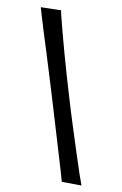

<svg xmlns="http://www.w3.org/2000/svg" viewBox="-81 -746 506 794"><g transform="rotate(10 171.5 -348.5)"><path d="M319 1 236 0Q234 -9 223.5 -44Q213 -79 198 -129Q183 -179 166 -235.5Q149 -292 133 -345Q120 -387 106 -433Q92 -479 78 -523.5Q64 -568 52.5 -604.5Q41 -641 34 -665.5Q27 -690 25 -696L110 -698Q111 -690 117.5 -665Q124 -640 133.5 -603Q143 -566 155.5 -522Q168 -478 181 -432.5Q194 -387 207 -345Q223 -291 241 -235Q259 -179 275 -128.5Q291 -78 303 -43.5Q315 -9 319 1Z"/></g></svg>

Font: Truculenta Medium
Style: Regular
Weight: 500
Version: Version 1.002